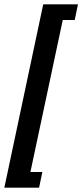

<svg xmlns="http://www.w3.org/2000/svg" viewBox="-20 -769 379 884"><path d="M160 95H0L179 -749H339L324 -677H269L120 23H175Z"/></svg>

Font: Quattrocento Sans
Style: Bold Italic
Weight: 700
Designer: Pablo Impallari
Foundry: Pablo Impallari, Igino Marini, Brenda Gallo
Version: Version 2.000